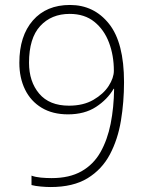

<svg xmlns="http://www.w3.org/2000/svg" viewBox="-20 -744 591 774"><path d="M184 10Q167 10 144.5 8Q122 6 107 2V-36Q123 -30 145 -28Q167 -26 188 -26Q260 -26 308.5 -53.5Q357 -81 385 -130.5Q413 -180 426 -245Q439 -310 440 -386H438Q413 -343 367 -313Q321 -283 254 -283Q192 -283 148 -309.5Q104 -336 81 -383Q58 -430 58 -491Q58 -599 112.5 -661.5Q167 -724 262 -724Q359 -724 419.5 -648Q480 -572 480 -413Q480 -333 467.5 -257.5Q455 -182 423 -121.5Q391 -61 333 -25.5Q275 10 184 10ZM258 -318Q316 -318 356.5 -341.5Q397 -365 418 -397.5Q439 -430 439 -459Q439 -520 419.5 -572Q400 -624 360.5 -656Q321 -688 261 -688Q187 -688 142 -639Q97 -590 97 -491Q97 -415 138 -366.5Q179 -318 258 -318Z"/></svg>

Font: Noto Sans Bengali UI ExtraLight
Style: Regular
Weight: 200
Designer: Jelle Bosma - Monotype Design Team
Foundry: Monotype Imaging Inc.
Version: Version 2.003; ttfautohint (v1.8.4.7-5d5b)